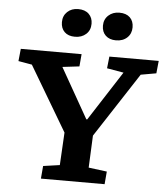

<svg xmlns="http://www.w3.org/2000/svg" viewBox="-61 -999 915 1054"><g transform="rotate(5 396.0 -472.5)"><path d="M424 -346H429L605 -619L513 -635L520 -700H792L785 -631L700 -616L468 -260L460 -83L561 -70L555 0H204L210 -70L301 -83L311 -263L100 -619L25 -632L32 -700H367L361 -632L268 -621ZM470 -866Q470 -901 494 -923Q518 -945 554 -945Q592 -945 612.5 -925Q633 -905 633 -871Q633 -836 609.5 -814Q586 -792 548 -792Q512 -792 491 -812Q470 -832 470 -866ZM244 -866Q244 -901 267.5 -923Q291 -945 327 -945Q365 -945 386 -924.5Q407 -904 407 -871Q407 -835 383 -813.5Q359 -792 322 -792Q285 -792 264.5 -812Q244 -832 244 -866Z"/></g></svg>

Font: Literata 7pt
Style: Bold Italic
Weight: 700
Italic angle: -2°
Designer: Latin by Veronika Burian and Jose Scaglione. Greek by Irene Vlachou. Cyrillic by Vera Evstafieva
Foundry: TypeTogether
Version: Version 3.002